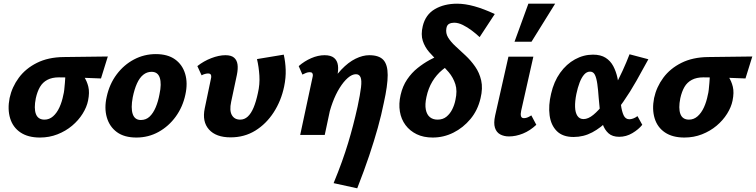

<svg xmlns="http://www.w3.org/2000/svg" viewBox="-20 -731 4095 1040"><path d="M196 14Q132 14 91 -13.5Q50 -41 35 -90Q20 -139 32 -200Q45 -260 82 -310Q119 -360 180 -390.5Q241 -421 324 -422L564 -425L527 -306Q466 -309 410.5 -310.5Q355 -312 299 -312Q262 -312 236.5 -298.5Q211 -285 196.5 -260Q182 -235 174 -199Q163 -144 174.5 -113.5Q186 -83 221 -83Q247 -83 267.5 -101Q288 -119 302 -149.5Q316 -180 323 -217Q326 -227 328 -244.5Q330 -262 331.5 -281.5Q333 -301 334 -318Q335 -335 333 -341L402 -363Q418 -341 434.5 -316.5Q451 -292 458.5 -261Q466 -230 457 -186Q450 -151 427.5 -115Q405 -79 370.5 -50Q336 -21 291.5 -3.5Q247 14 196 14Z M719 14Q653 14 613 -15.5Q573 -45 558.5 -95.5Q544 -146 558 -207Q573 -276 612 -328Q651 -380 706 -409Q761 -438 824 -438Q888 -438 928 -409.5Q968 -381 983 -331Q998 -281 984 -218Q970 -152 932 -99.5Q894 -47 839 -16.5Q784 14 719 14ZM743 -81Q771 -81 790.5 -99.5Q810 -118 823.5 -150Q837 -182 844 -221Q856 -277 845.5 -309.5Q835 -342 801 -342Q776 -342 756 -326Q736 -310 722 -279Q708 -248 699 -204Q688 -145 699 -113Q710 -81 743 -81Z M1229 13Q1150 13 1112 -29.5Q1074 -72 1089 -144L1122 -302Q1125 -313 1124 -320Q1123 -327 1119 -330Q1115 -333 1107 -333Q1100 -333 1090.5 -330.5Q1081 -328 1072 -323L1049 -373Q1083 -400 1124.5 -416Q1166 -432 1201 -432Q1232 -432 1247.5 -419Q1263 -406 1266.5 -382.5Q1270 -359 1263 -325L1232 -179Q1222 -132 1236 -107.5Q1250 -83 1281 -83Q1304 -83 1322 -99.5Q1340 -116 1353.5 -148Q1367 -180 1377 -227Q1388 -274 1385 -321.5Q1382 -369 1372 -411L1517 -435Q1526 -396 1527.5 -353Q1529 -310 1519 -262Q1503 -185 1462.5 -122.5Q1422 -60 1363 -23.5Q1304 13 1229 13Z M1787 261Q1813 198 1832 145Q1851 92 1865.5 44Q1880 -4 1892.5 -52Q1905 -100 1917 -154Q1931 -220 1935.5 -258Q1940 -296 1933 -312.5Q1926 -329 1908 -329Q1887 -329 1864 -309Q1841 -289 1819.5 -254.5Q1798 -220 1781.5 -175.5Q1765 -131 1755 -81L1694 -94Q1720 -185 1755 -249Q1790 -313 1828.5 -353.5Q1867 -394 1906 -413Q1945 -432 1980 -432Q2033 -432 2056.5 -406.5Q2080 -381 2080 -324.5Q2080 -268 2059 -174Q2046 -109 2026.5 -39Q2007 31 1980 111.5Q1953 192 1915 289ZM1606 0 1673 -313Q1675 -320 1674.5 -326Q1674 -332 1670.5 -336Q1667 -340 1657 -340Q1648 -340 1637.5 -336Q1627 -332 1618 -327L1598 -373Q1629 -400 1666 -416Q1703 -432 1738 -432Q1772 -432 1789.5 -417.5Q1807 -403 1810.5 -377Q1814 -351 1806 -315L1739 0Z M2324 14Q2274 14 2237 -4Q2200 -22 2176.5 -53.5Q2153 -85 2146 -127Q2139 -169 2150 -217Q2161 -265 2185.5 -301Q2210 -337 2242 -362.5Q2274 -388 2307 -406Q2340 -424 2367.5 -434.5Q2395 -445 2411 -451L2446 -396Q2408 -379 2376 -352.5Q2344 -326 2322 -289.5Q2300 -253 2290 -206Q2281 -165 2286.5 -137.5Q2292 -110 2308.5 -96.5Q2325 -83 2350 -83Q2379 -83 2398.5 -99Q2418 -115 2430 -139.5Q2442 -164 2447 -190Q2458 -239 2446.5 -275Q2435 -311 2410.5 -340Q2386 -369 2357.5 -395Q2329 -421 2305 -448.5Q2281 -476 2270 -510Q2259 -544 2270 -590Q2285 -652 2335.5 -681.5Q2386 -711 2456 -711Q2499 -711 2549.5 -697Q2600 -683 2660 -655L2578 -530Q2559 -548 2535 -566Q2511 -584 2486.5 -596Q2462 -608 2440 -608Q2425 -608 2413 -602Q2401 -596 2398 -578Q2393 -551 2407.5 -527.5Q2422 -504 2447.5 -480.5Q2473 -457 2501.5 -430.5Q2530 -404 2553.5 -370.5Q2577 -337 2586.5 -295Q2596 -253 2583 -199Q2568 -134 2528.5 -86.5Q2489 -39 2436 -12.5Q2383 14 2324 14Z M2737 8Q2710 8 2689.5 -3Q2669 -14 2661 -39Q2653 -64 2662 -105L2734 -424H2869L2803 -131Q2799 -113 2802 -102Q2805 -91 2818 -91Q2826 -91 2835 -94Q2844 -97 2858 -106L2885 -55Q2851 -23 2812.5 -7.5Q2774 8 2737 8ZM2767 -505 2842 -711H2987L2859 -505Z M3087 11Q3028 11 2996 -21Q2964 -53 2957 -106.5Q2950 -160 2965 -223Q2980 -289 3014 -336.5Q3048 -384 3094.5 -409.5Q3141 -435 3192 -435Q3234 -435 3260.5 -418Q3287 -401 3302 -372.5Q3317 -344 3324.5 -309.5Q3332 -275 3335 -240Q3339 -198 3343.5 -163Q3348 -128 3358 -106.5Q3368 -85 3389 -85Q3398 -85 3409.5 -89Q3421 -93 3433 -102L3459 -55Q3439 -30 3405.5 -10Q3372 10 3334 10Q3297 10 3276 -9Q3255 -28 3244.5 -58.5Q3234 -89 3230 -126Q3226 -163 3223 -200Q3220 -244 3215.5 -276Q3211 -308 3202.5 -325.5Q3194 -343 3176 -343Q3158 -343 3144 -327Q3130 -311 3119.5 -283.5Q3109 -256 3102 -222Q3094 -182 3095 -151.5Q3096 -121 3107.5 -103.5Q3119 -86 3141 -86Q3166 -86 3194 -109Q3222 -132 3250 -169Q3278 -206 3304 -252.5Q3330 -299 3352 -347Q3374 -395 3390 -437L3492 -410Q3461 -353 3427.5 -293.5Q3394 -234 3356 -179.5Q3318 -125 3276.5 -82Q3235 -39 3188 -14Q3141 11 3087 11Z M3687 14Q3623 14 3582 -13.5Q3541 -41 3526 -90Q3511 -139 3523 -200Q3536 -260 3573 -310Q3610 -360 3671 -390.5Q3732 -421 3815 -422L4055 -425L4018 -306Q3957 -309 3901.5 -310.5Q3846 -312 3790 -312Q3753 -312 3727.5 -298.5Q3702 -285 3687.5 -260Q3673 -235 3665 -199Q3654 -144 3665.5 -113.5Q3677 -83 3712 -83Q3738 -83 3758.5 -101Q3779 -119 3793 -149.5Q3807 -180 3814 -217Q3817 -227 3819 -244.5Q3821 -262 3822.5 -281.5Q3824 -301 3825 -318Q3826 -335 3824 -341L3893 -363Q3909 -341 3925.5 -316.5Q3942 -292 3949.5 -261Q3957 -230 3948 -186Q3941 -151 3918.5 -115Q3896 -79 3861.5 -50Q3827 -21 3782.5 -3.5Q3738 14 3687 14Z"/></svg>

Font: Ysabeau Office ExtraBold
Style: Italic
Weight: 800
Italic angle: -12°
Designer: Christian Thalmann (Catharsis Fonts)
Version: Version 2.001;gftools[0.9.30]; featfreeze: tnum,lnum,ss02